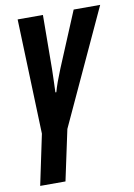

<svg xmlns="http://www.w3.org/2000/svg" viewBox="-88 -601 628 898"><g transform="rotate(-10 226.0 -152.5)"><path d="M28.8 240.2 79.1 1 60.1 -544.9H180.2L178.2 -288.1Q177.2 -264.2 176.8 -237.1Q176.3 -210 174.8 -178.2H179.2Q185.1 -199.7 194.3 -225.3Q203.6 -251 216.8 -283.2L326.2 -544.9H452.1L200.2 0L148.9 240.2Z"/></g></svg>

Font: Open Sans Condensed
Style: Italic
Weight: 400
Width: 3
Italic angle: -12°
Designer: Monotype Design Team
Foundry: Monotype Imaging Inc.
Version: Version 3.000